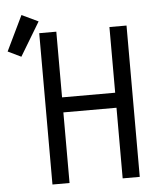

<svg xmlns="http://www.w3.org/2000/svg" viewBox="-129 -879 785 929"><g transform="rotate(-5 264.0 -415.0)"><path d="M88 0V-735H171V-416H429V-735H512V0H429V-343H171V0ZM-8 -629 -72 -660 10 -830 90 -792Z"/></g></svg>

Font: Zed Mono Extended
Style: Regular
Weight: 400
Width: 7
Monospace: yes
Designer: Belleve Invis
Foundry: Belleve Invis
Version: Version 1.0.0; ttfautohint (v1.8.4)